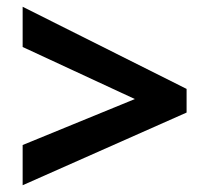

<svg xmlns="http://www.w3.org/2000/svg" viewBox="-20 -646 621 568"><path d="M47 -217 379 -353 47 -507V-626L532 -383V-313L47 -98Z"/></svg>

Font: Noto Sans Cherokee
Style: Bold
Weight: 700
Designer: Monotype Design Team
Foundry: Monotype Imaging Inc.
Version: Version 2.001; ttfautohint (v1.8.4.7-5d5b)